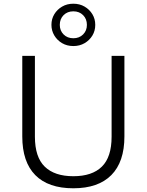

<svg xmlns="http://www.w3.org/2000/svg" viewBox="-20 -1006 790 1034"><path d="M375 8Q240 8 170 -63Q100 -134 100 -271V-705H168V-270Q168 -160 221 -108.5Q274 -57 375 -57Q476 -57 528.5 -108.5Q581 -160 581 -270V-705H650V-271Q650 -134 579.5 -63Q509 8 375 8ZM375 -758Q341 -758 314.5 -773.5Q288 -789 272.5 -815Q257 -841 257 -872Q257 -904 272.5 -929.5Q288 -955 314.5 -970.5Q341 -986 375 -986Q409 -986 435.5 -970.5Q462 -955 477.5 -929.5Q493 -904 493 -872Q493 -840 477.5 -814.5Q462 -789 435.5 -773.5Q409 -758 375 -758ZM375 -800Q407 -800 427.5 -820.5Q448 -841 448 -872Q448 -904 427.5 -924.5Q407 -945 375 -945Q343 -945 322.5 -924.5Q302 -904 302 -872Q302 -841 322.5 -820.5Q343 -800 375 -800Z"/></svg>

Font: Nunito Sans 8pt Light
Style: Regular
Weight: 300
Version: Version 3.101;gftools[0.9.27]